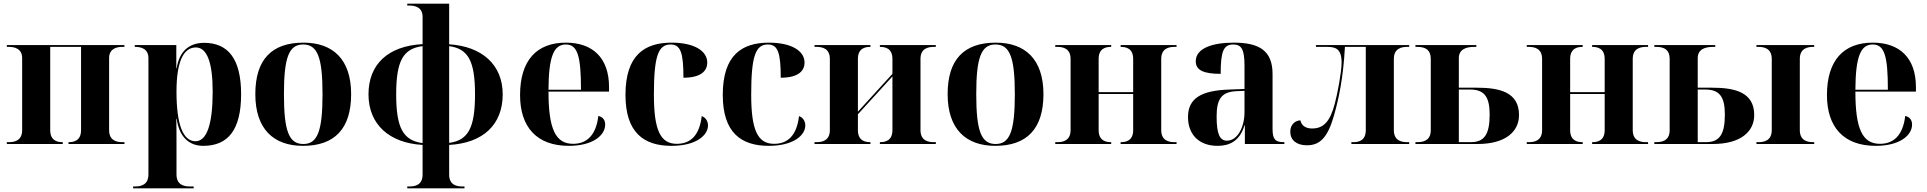

<svg xmlns="http://www.w3.org/2000/svg" viewBox="-20 -780 10440 1040"><path d="M17 0H320V-10H318C291 -10 252 -18 252 -75V-526H419V-75C419 -18 380 -10 353 -10H351V0H654V-10H642C613 -10 571 -18 571 -75V-465C571 -518 614 -526 642 -526H654V-536H17V-526H29C57 -526 100 -518 100 -465V-75C100 -18 58 -10 29 -10H17Z M701 240H1029V230H1007C978 230 936 222 936 165V0C936 -46 936 -96 935 -137H937C951 -36 1006 10 1081 10C1215 10 1286 -76 1286 -270C1286 -463 1214 -548 1086 -548C1006 -548 952 -504 937 -411H935V-536H710V-526H713C741 -526 784 -518 784 -465V165C784 222 742 230 713 230H701ZM1039 -15C971 -15 936 -106 936 -284C936 -442 972 -523 1041 -523C1101 -523 1132 -442 1132 -284C1132 -106 1100 -15 1039 -15Z M1621 10C1792 10 1882 -82 1882 -270C1882 -458 1784 -549 1624 -549C1452 -549 1363 -458 1363 -270C1363 -82 1461 10 1621 10ZM1623 0C1545 0 1518 -70 1518 -270C1518 -469 1545 -539 1622 -539C1700 -539 1727 -469 1727 -270C1727 -70 1700 0 1623 0Z M2186 240H2496V230H2484C2455 230 2413 223 2413 166V5C2597 -5 2703 -105 2703 -269C2703 -430 2590 -529 2413 -540V-760H2186V-750H2198C2226 -750 2269 -742 2269 -689V-541C2082 -531 1976 -432 1976 -269C1976 -105 2090 -5 2269 5V166C2269 223 2227 230 2198 230H2186ZM2269 -530V-5C2163 -19 2126 -88 2126 -269C2126 -449 2163 -517 2269 -530ZM2413 -6V-530C2517 -516 2553 -448 2553 -269C2553 -89 2517 -20 2413 -6Z M3061 10C3193 10 3258 -48 3258 -105C3258 -127 3248 -146 3221 -152C3208 -42 3154 -1 3084 -1C2989 -1 2951 -82 2951 -284H3279V-308C3279 -467 3190 -549 3045 -549C2887 -549 2797 -453 2797 -265C2797 -91 2888 10 3061 10ZM3127 -294H2951C2952 -475 2980 -539 3045 -539C3109 -539 3127 -475 3127 -294Z M3617 10C3755 10 3815 -50 3815 -100C3815 -124 3802 -144 3781 -151C3768 -40 3715 -1 3646 -1C3557 -1 3522 -75 3522 -267C3522 -474 3545 -539 3612 -539C3666 -539 3682 -496 3682 -359C3786 -359 3811 -403 3811 -441C3811 -505 3739 -549 3618 -549C3472 -549 3368 -482 3368 -266C3368 -61 3468 10 3617 10Z M4144 10C4282 10 4342 -50 4342 -100C4342 -124 4329 -144 4308 -151C4295 -40 4242 -1 4173 -1C4084 -1 4049 -75 4049 -267C4049 -474 4072 -539 4139 -539C4193 -539 4209 -496 4209 -359C4313 -359 4338 -403 4338 -441C4338 -505 4266 -549 4145 -549C3999 -549 3895 -482 3895 -266C3895 -61 3995 10 4144 10Z M4392 0H4695V-10H4693C4666 -10 4627 -18 4627 -75V-161L4814 -366V-75C4814 -18 4775 -10 4748 -10H4746V0H5049V-10H5037C5008 -10 4966 -18 4966 -75V-461C4966 -518 5008 -526 5037 -526H5049V-536H4746V-526H4748C4775 -526 4814 -518 4814 -461V-380L4627 -175V-461C4627 -518 4666 -526 4693 -526H4695V-536H4392V-526H4404C4433 -526 4475 -518 4475 -461V-75C4475 -18 4433 -10 4404 -10H4392Z M5371 10C5542 10 5632 -82 5632 -270C5632 -458 5534 -549 5374 -549C5202 -549 5113 -458 5113 -270C5113 -82 5211 10 5371 10ZM5373 0C5295 0 5268 -70 5268 -270C5268 -469 5295 -539 5372 -539C5450 -539 5477 -469 5477 -270C5477 -70 5450 0 5373 0Z M5696 0H5999V-10H5997C5970 -10 5931 -18 5931 -75V-271H6118V-75C6118 -18 6079 -10 6052 -10H6050V0H6353V-10H6341C6312 -10 6270 -18 6270 -75V-461C6270 -518 6312 -526 6341 -526H6353V-536H6050V-526H6052C6079 -526 6118 -518 6118 -461V-281H5931V-461C5931 -518 5970 -526 5997 -526H5999V-536H5696V-526H5708C5737 -526 5779 -518 5779 -461V-75C5779 -18 5737 -10 5708 -10H5696Z M6575 10C6639 10 6695 -15 6721 -101H6723V0H6937V-10H6933C6888 -10 6873 -26 6873 -81V-379C6873 -504 6803 -549 6663 -549C6550 -549 6457 -520 6457 -448C6457 -398 6503 -380 6592 -380C6592 -501 6607 -539 6660 -539C6705 -539 6721 -512 6721 -425V-298L6639 -295C6489 -290 6415 -249 6415 -146C6415 -51 6475 10 6575 10ZM6626 -18C6588 -18 6570 -52 6570 -149C6570 -243 6596 -282 6676 -286L6721 -288V-171C6721 -93 6684 -18 6626 -18Z M7059 7C7128 7 7171 -32 7206 -155C7231 -244 7256 -356 7265 -526H7378V-75C7378 -18 7339 -10 7312 -10H7300V0H7613V-10H7601C7572 -10 7530 -18 7530 -75V-461C7530 -518 7572 -526 7601 -526H7613V-536H7108V-526H7169C7213 -526 7247 -517 7247 -441C7247 -391 7225 -273 7210 -218C7185 -124 7151 -84 7087 -84C7053 -84 7030 -99 7024 -128C6996 -128 6969 -105 6969 -67C6969 -21 7003 7 7059 7Z M7647 0H7983C8135 0 8208 -67 8208 -157C8208 -282 8101 -305 7978 -305H7882V-465C7882 -512 7920 -526 7964 -526H7977V-536H7647V-526H7658C7705 -526 7730 -507 7730 -461V-74C7730 -32 7707 -10 7658 -10H7647ZM7947 -10H7882V-295H7943C8019 -295 8049 -257 8049 -160C8049 -52 8020 -10 7947 -10Z M8250 0H8553V-10H8551C8524 -10 8485 -18 8485 -75V-271H8672V-75C8672 -18 8633 -10 8606 -10H8604V0H8907V-10H8895C8866 -10 8824 -18 8824 -75V-461C8824 -518 8866 -526 8895 -526H8907V-536H8604V-526H8606C8633 -526 8672 -518 8672 -461V-281H8485V-461C8485 -518 8524 -526 8551 -526H8553V-536H8250V-526H8262C8291 -526 8333 -518 8333 -461V-75C8333 -18 8291 -10 8262 -10H8250Z M8941 0H9257C9409 0 9482 -67 9482 -157C9482 -282 9375 -305 9252 -305H9176V-465C9176 -512 9214 -526 9258 -526H9271V-536H8941V-526H8952C8999 -526 9024 -507 9024 -461V-74C9024 -32 9001 -10 8952 -10H8941ZM9494 0H9807V-10H9800C9771 -10 9729 -18 9729 -75V-461C9729 -518 9771 -526 9800 -526H9807V-536H9494V-526H9506C9535 -526 9577 -518 9577 -461V-75C9577 -18 9535 -10 9506 -10H9494ZM9221 -10H9176V-295H9217C9293 -295 9323 -257 9323 -160C9323 -52 9294 -10 9221 -10Z M10140 10C10272 10 10337 -48 10337 -105C10337 -127 10327 -146 10300 -152C10287 -42 10233 -1 10163 -1C10068 -1 10030 -82 10030 -284H10358V-308C10358 -467 10269 -549 10124 -549C9966 -549 9876 -453 9876 -265C9876 -91 9967 10 10140 10ZM10206 -294H10030C10031 -475 10059 -539 10124 -539C10188 -539 10206 -475 10206 -294Z"/></svg>

Font: Noto Serif Display
Style: Bold
Weight: 700
Designer: Monotype Design Team
Foundry: Monotype Imaging Inc.
Version: Version 2.009